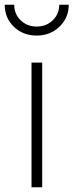

<svg xmlns="http://www.w3.org/2000/svg" viewBox="-63 -790 310 810"><path d="M70 -526H115V0H70ZM-43 -770H-3Q-3 -731 24 -704.5Q51 -678 92 -678Q132 -678 159.5 -704.5Q187 -731 187 -770H227Q227 -715 188 -677.5Q149 -640 92 -640Q34 -640 -4.5 -677Q-43 -714 -43 -770Z"/></svg>

Font: Eudoxus Sans ExtraLight
Style: Regular
Weight: 200
Designer: Stijn de Vries
Foundry: tokotype
Version: Version 2.005